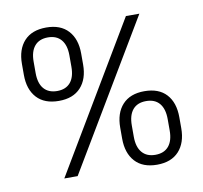

<svg xmlns="http://www.w3.org/2000/svg" viewBox="-75 -731 870 822"><g transform="rotate(-10 360.0 -319.5)"><path d="M141.5 0 522 -639H580.5L199.5 0ZM543.5 11Q481 11 448 -25.5Q415 -62 415 -125V-172.5Q415 -236 448.2 -272.2Q481.5 -308.5 543.5 -308.5Q606 -308.5 639 -272.5Q672 -236.5 672 -172.5V-125Q672 -62 638.8 -25.5Q605.5 11 543.5 11ZM543.5 -32Q581.5 -32 601.5 -55.8Q621.5 -79.5 621.5 -124V-173.5Q621.5 -218 601.5 -241.8Q581.5 -265.5 543.5 -265.5Q505.5 -265.5 485.5 -241.8Q465.5 -218 465.5 -173.5V-124Q465.5 -79.5 485.8 -55.8Q506 -32 543.5 -32ZM177 -331Q114.5 -331 81.2 -367.2Q48 -403.5 48 -466.5V-514.5Q48 -577.5 81.2 -613.8Q114.5 -650 177 -650Q239 -650 272.2 -613.8Q305.5 -577.5 305.5 -514.5V-466.5Q305.5 -403.5 272.2 -367.2Q239 -331 177 -331ZM177 -374Q214.5 -374 234.5 -397.5Q254.5 -421 254.5 -465.5V-515.5Q254.5 -559.5 234.5 -583.2Q214.5 -607 177 -607Q139 -607 119 -583.2Q99 -559.5 99 -515.5V-465.5Q99 -421 119.2 -397.5Q139.5 -374 177 -374Z"/></g></svg>

Font: Anek Tamil Medium Light
Style: Regular
Weight: 300
Version: Version 1.003